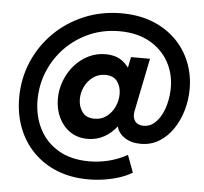

<svg xmlns="http://www.w3.org/2000/svg" viewBox="-57 -789 1046 983"><g transform="rotate(5 465.5 -297.0)"><path d="M431.6 133.8Q343.3 133.8 272 105.5Q200.7 77.1 149.4 25.1Q98.1 -26.9 70.8 -97.4Q43.5 -168 43.5 -252Q43.5 -350.6 80.1 -436.8Q116.7 -522.9 182.6 -588.4Q248.5 -653.8 336.9 -690.9Q425.3 -728 528.3 -728Q618.2 -728 688.5 -700.2Q758.8 -672.4 808.1 -623.5Q857.4 -574.7 883.3 -510Q909.2 -445.3 909.2 -372.6Q909.2 -315.4 893.6 -261.7Q877.9 -208 848.6 -164.8Q819.3 -121.6 777.6 -96.2Q735.8 -70.8 683.6 -70.8Q634.8 -70.8 601.6 -92.5Q568.4 -114.3 560.1 -147.5L513.7 -146.5L536.6 -190.4L583 -410.6L571.8 -455.1H585L595.7 -508.8H693.4L637.7 -233.9Q631.8 -203.1 646 -183.6Q660.2 -164.1 689.9 -164.1Q720.2 -164.1 742.9 -182.6Q765.6 -201.2 781.2 -231.4Q796.9 -261.7 804.7 -298.1Q812.5 -334.5 812.5 -369.6Q812.5 -443.4 778.6 -503.7Q744.6 -564 680.4 -599.9Q616.2 -635.7 525.9 -635.7Q442.9 -635.7 372.3 -605Q301.8 -574.2 249.3 -520.8Q196.8 -467.3 167.5 -397.2Q138.2 -327.1 138.2 -248.5Q138.2 -166.5 171.9 -100.6Q205.6 -34.7 270.5 3.4Q335.4 41.5 429.2 41.5Q479.5 41.5 529.8 28.8Q580.1 16.1 624 -8.8L656.7 79.6Q633.3 94.7 597.4 107.2Q561.5 119.6 518.6 126.7Q475.6 133.8 431.6 133.8ZM410.2 -72.3Q358.9 -72.3 320.8 -98.1Q282.7 -124 262 -167.5Q241.2 -210.9 241.2 -263.7Q241.2 -311.5 258.1 -356.2Q274.9 -400.9 305.4 -436Q335.9 -471.2 376.7 -491.7Q417.5 -512.2 464.8 -512.2Q516.1 -512.2 549.8 -488.5Q583.5 -464.8 600.6 -423.8Q617.7 -382.8 617.7 -330.6Q617.7 -281.2 603 -234.9Q588.4 -188.5 561 -151.9Q533.7 -115.2 495.6 -93.8Q457.5 -72.3 410.2 -72.3ZM437 -178.2Q472.2 -178.2 498.5 -198Q524.9 -217.8 539.6 -249.3Q554.2 -280.8 554.2 -315.4Q554.2 -354 534.2 -380.4Q514.2 -406.7 472.7 -406.7Q438 -406.7 410.9 -387.2Q383.8 -367.7 368.7 -336.9Q353.5 -306.2 353.5 -271.5Q353.5 -234.9 373.5 -206.5Q393.6 -178.2 437 -178.2Z"/></g></svg>

Font: Reddit Sans
Style: Bold Italic
Weight: 700
Italic angle: -11.25°
Designer: Stephen Hutchings
Version: Version 1.013